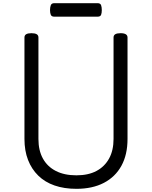

<svg xmlns="http://www.w3.org/2000/svg" viewBox="-20 -1170 957 1209"><path d="M461 19Q384 19 323.5 -2Q263 -23 221 -64Q179 -105 156.5 -163Q134 -221 134 -295V-934Q134 -948 145 -954.5Q156 -961 178 -961Q200 -961 211 -954.5Q222 -948 222 -934V-295Q222 -223 250 -172Q278 -121 331.5 -93.5Q385 -66 461 -66Q536 -66 587.5 -93.5Q639 -121 667 -172Q695 -223 695 -295V-934Q695 -948 706 -954.5Q717 -961 739 -961Q783 -961 783 -934V-295Q783 -196 744.5 -126Q706 -56 634 -18.5Q562 19 461 19ZM322 -1065Q305 -1065 300 -1076.5Q295 -1088 295 -1106Q295 -1125 300 -1137.5Q305 -1150 322 -1150H594Q612 -1150 616.5 -1137.5Q621 -1125 621 -1106Q621 -1088 616.5 -1076.5Q612 -1065 594 -1065Z"/></svg>

Font: Playwrite HU
Style: Regular
Weight: 400
Designer: Veronika Burian, José Scaglione
Foundry: TypeTogether
Version: Version 1.002